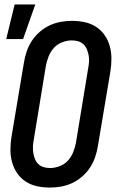

<svg xmlns="http://www.w3.org/2000/svg" viewBox="-20 -837 540 865"><path d="M8 -661 46 -817H139L84 -661ZM205 8Q175 8 147 2Q119 -4 96 -19Q73 -34 57.5 -56.5Q42 -79 34.5 -106Q27 -133 27 -162.5Q27 -192 32 -222L88 -556Q92 -581 100.5 -606Q109 -631 123.5 -653Q138 -675 158.5 -693Q179 -711 203.5 -722.5Q228 -734 253.5 -738.5Q279 -743 304 -743Q334 -743 362 -737Q390 -731 413 -716Q436 -701 451.5 -678.5Q467 -656 474.5 -629Q482 -602 482 -572.5Q482 -543 477 -513L421 -179Q417 -154 408.5 -129Q400 -104 385.5 -82Q371 -60 350.5 -42Q330 -24 305.5 -12.5Q281 -1 255.5 3.5Q230 8 205 8ZM206 -80Q227 -80 249 -88.5Q271 -97 286 -113.5Q301 -130 309.5 -151Q318 -172 322 -193L377 -528Q380 -543 381 -558Q382 -573 379.5 -587Q377 -601 371.5 -614.5Q366 -628 356 -637.5Q346 -647 332 -651Q318 -655 303 -655Q282 -655 260 -646.5Q238 -638 223 -621.5Q208 -605 199.5 -584Q191 -563 187 -542L132 -207Q129 -192 128.5 -177Q128 -162 130 -148Q132 -134 137.5 -120.5Q143 -107 153 -97.5Q163 -88 177 -84Q191 -80 206 -80Z"/></svg>

Font: Iosevka SS18 Semibold
Style: Italic
Weight: 600
Italic angle: -9°
Monospace: yes
Designer: Belleve Invis
Foundry: Belleve Invis
Version: Version 25.1.1; ttfautohint (v1.8.4)